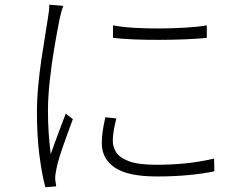

<svg xmlns="http://www.w3.org/2000/svg" viewBox="-20 -769 1040 817"><path d="M460.9 -661.1Q498.5 -653.8 551.5 -650.6Q604.5 -647.5 662.4 -647.9Q720.2 -648.4 772.2 -651.6Q824.2 -654.8 859.9 -661.1V-607.9Q823.2 -604 771 -601.8Q718.8 -599.6 661.4 -599.4Q604 -599.1 551.3 -601.3Q498.5 -603.5 460.9 -607.9ZM475.1 -265.1Q460 -208 460 -168.9Q460 -145.5 473.6 -122.3Q487.3 -99.1 526.9 -83.5Q566.4 -67.9 645 -67.9Q712.4 -67.9 772.7 -74.2Q833 -80.6 891.1 -94.2L892.1 -40Q846.2 -30.3 783.9 -24.2Q721.7 -18.1 647.9 -18.1Q524.4 -18.1 468.8 -55.7Q413.1 -93.3 413.1 -160.2Q413.1 -182.6 416.7 -208.7Q420.4 -234.9 428.2 -270ZM249 -744.1Q245.1 -732.9 241 -718.3Q236.8 -703.6 233.9 -689.9Q223.1 -636.2 211.4 -567.1Q199.7 -498 191.9 -427.2Q184.1 -356.4 184.1 -296.9Q184.1 -247.6 187 -205.1Q189.9 -162.6 195.8 -112.8Q205.1 -139.2 216.6 -170.7Q228 -202.1 239.5 -232.4Q251 -262.7 259.8 -285.2L290 -262.2Q278.3 -230.5 263.4 -189.5Q248.5 -148.4 236.3 -110.8Q224.1 -73.2 220.2 -50.8Q217.8 -39.6 216.1 -27.8Q214.4 -16.1 214.8 -6.8Q215.8 0.5 217 8.8Q218.3 17.1 219.2 23.9L172.9 27.8Q158.2 -26.9 147.7 -108.4Q137.2 -189.9 137.2 -291Q137.2 -345.2 142.6 -402.8Q147.9 -460.4 156 -515.1Q164.1 -569.8 171.9 -616Q179.7 -662.1 184.1 -693.8Q189.9 -725.6 189.9 -749Z"/></svg>

Font: Source Han Sans CN Light
Style: Regular
Weight: 300
Designer: Ryoko NISHIZUKA  (kana, bopomofo & ideographs); Paul D. Hunt (Latin, Greek & Cyrillic); Sandoll Communications , Soo-you
Foundry: Adobe
Version: Version 2.000;hotconv 1.0.107;makeotfexe 2.5.65593